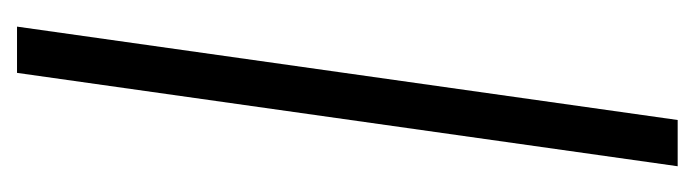

<svg xmlns="http://www.w3.org/2000/svg" viewBox="-308 -422 797 220"><g transform="rotate(-90 90.0 -311.5)"><path d="M117 -690H170L63 67H10Z"/></g></svg>

Font: Karantina Light
Style: Regular
Weight: 300
Designer: Rony Koch
Foundry: Rony Koch
Version: Version 1.000; ttfautohint (v1.8.3)